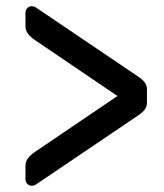

<svg xmlns="http://www.w3.org/2000/svg" viewBox="-20 -659 528 618"><path d="M424 -287 94 -64Q89 -61 83 -61Q74 -61 68 -67Q62 -73 62 -82V-127Q62 -150 94 -171L358 -350L94 -529Q62 -550 62 -573V-618Q62 -627 68 -633Q74 -639 83 -639Q89 -639 94 -636L424 -413Q439 -403 446 -393.5Q453 -384 453 -371V-329Q453 -316 446 -306.5Q439 -297 424 -287Z"/></svg>

Font: Hezaedrus
Style: Regular
Weight: 400
Designer: Hubert & Fischer
Foundry: Hubert & Fischer
Version: Version 1.10;September 3, 2019;FontCreator 11.5.0.2425 64-bi